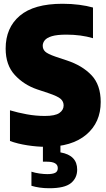

<svg xmlns="http://www.w3.org/2000/svg" viewBox="-20 -770 565 1020"><path d="M223 10Q178 10 125.8 2Q73.5 -6 33 -21V-184Q74.5 -171.5 122.2 -162.8Q170 -154 218 -154Q273 -154 295.5 -169.8Q318 -185.5 318 -210Q318 -230.5 302.5 -244.5Q287 -258.5 238 -275L178 -295Q107 -319 58.5 -371.8Q10 -424.5 10 -512Q10 -622.5 85 -686.2Q160 -750 312 -750Q359.5 -750 401 -744.5Q442.5 -739 474 -730V-567Q410.5 -586 333 -586Q283 -586 255.8 -577.8Q228.5 -569.5 217.8 -556Q207 -542.5 207 -527Q207 -508.5 220 -496Q233 -483.5 275 -469L335 -449Q417 -422 466 -370.5Q515 -319 515 -228Q515 -119.5 438.5 -54.8Q362 10 223 10ZM242 230Q214.5 230 190.5 226.5Q166.5 223 147 217V142Q166.5 148.5 190.2 151.8Q214 155 231 155Q259.5 155 273.2 148Q287 141 287 123Q287 89 229 89H208V-10H301V39.5Q390 55 390 131Q390 176 356.5 203Q323 230 242 230Z"/></svg>

Font: Encode Sans Condensed Condensed Black
Style: Regular
Weight: 900
Width: 3
Designer: Multiple Designers
Foundry: Impallari Type
Version: Version 3.000; ttfautohint (v1.8.3) -l 8 -r 50 -G 200 -x 14 